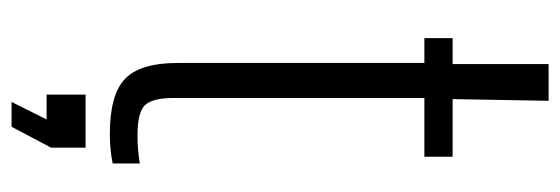

<svg xmlns="http://www.w3.org/2000/svg" viewBox="-346 -464 991 340"><g transform="rotate(90 150.0 -294.5)"><path d="M218 7Q148 7 120 -20Q92 -47 92 -113V-550H48V-600H94V-770H159L156 -600H258V-550H154V-106Q154 -69 166.5 -55.5Q179 -42 220 -42Q235 -42 245.5 -43Q256 -44 270 -46V2Q245 7 218 7ZM148 119V50H242V111L205 181H161L192 119Z"/></g></svg>

Font: Big Shoulders Text Light
Style: Regular
Weight: 300
Designer: Patric King
Foundry: XO Type Co
Version: Version 1.000; ttfautohint (v1.8.2)